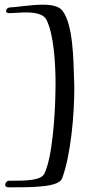

<svg xmlns="http://www.w3.org/2000/svg" viewBox="-20 -703 376 819"><path d="M17 96H30C125 96 231 95 245 58C283 -45 297 -217 297 -328C297 -341 296 -352 296 -363C293 -446 293 -597 246 -658C231 -677 199 -683 162 -683C113 -683 57 -673 20 -671C12 -670 6 -663 6 -656C6 -651 10 -647 18 -647C38 -647 65 -650 91 -650C128 -650 165 -644 178 -619C209 -558 217 -436 217 -343C217 -324 216 -306 216 -290C214 -213 204 -32 169 38C155 67 91 68 27 68H16C10 68 2 78 2 86C2 91 6 96 17 96Z"/></svg>

Font: Style Script
Style: Regular
Weight: 400
Designer: Robert E. Leuschke
Foundry: Robert E. Leuschke
Version: Version 1.010